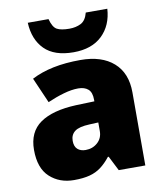

<svg xmlns="http://www.w3.org/2000/svg" viewBox="-88 -858 798 939"><g transform="rotate(-10 311.5 -388.5)"><path d="M336 -563Q441 -563 500 -511Q559 -459 559 -363V0H427L390 -73H386Q363 -44 338.5 -25.5Q314 -7 282 1.5Q250 10 204 10Q132 10 84 -34Q36 -78 36 -169Q36 -258 97.5 -301Q159 -344 276 -349L368 -352V-360Q368 -397 350 -412.5Q332 -428 301 -428Q268 -428 228 -416.5Q188 -405 147 -387L92 -513Q140 -538 200.5 -550.5Q261 -563 336 -563ZM325 -245Q273 -243 251.5 -226.5Q230 -210 230 -180Q230 -152 245 -138.5Q260 -125 285 -125Q320 -125 344.5 -147Q369 -169 369 -204V-247ZM509 -787Q504 -705 452.5 -655.5Q401 -606 310 -606Q215 -606 166.5 -654.5Q118 -703 114 -787H217Q228 -745 248.5 -734Q269 -723 310 -723Q342 -723 367 -735.5Q392 -748 402 -787Z"/></g></svg>

Font: Noto Kufi Arabic Black
Style: Regular
Weight: 900
Designer: Monotype Design Team, David Williams, Khaled Hosny
Foundry: Google LLC
Version: Version 2.109; ttfautohint (v1.8.4.7-5d5b)